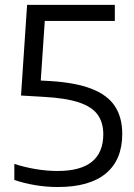

<svg xmlns="http://www.w3.org/2000/svg" viewBox="-20 -760 552 790"><path d="M218 9.5Q171 9.5 125 1.8Q79 -6 39 -19.5V-85.5Q81 -72 127 -64.2Q173 -56.5 216.5 -56.5Q311.5 -56.5 358.2 -94.5Q405 -132.5 405 -207.5Q405 -256 381.8 -288.2Q358.5 -320.5 305 -338.5Q251.5 -356.5 159.5 -361.5L66.5 -367L91.5 -740H452.5V-674H130L166.5 -707L145.5 -396.5L94 -431.5L187 -426.5Q291.5 -420 357 -394.5Q422.5 -369 452.8 -323Q483 -277 483 -209Q483 -102.5 415.8 -46.5Q348.5 9.5 218 9.5Z"/></svg>

Font: Encode Sans Condensed Thin
Style: Regular
Weight: 400
Version: Version 3.002